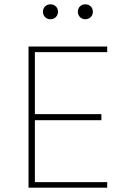

<svg xmlns="http://www.w3.org/2000/svg" viewBox="-20 -864 554 884"><path d="M140.6 -25.4V-310.5H446.8V-338.4H140.6V-624H473.6V-649.9H111.3V0H473.6V-25.4ZM177.7 -810.1C177.7 -791 191.9 -775.4 211.9 -775.4C232.9 -775.4 247.1 -791 247.1 -810.1C247.1 -829.1 232.9 -844.2 211.9 -844.2C191.9 -844.2 177.7 -829.1 177.7 -810.1ZM338.4 -810.1C338.4 -791 352.5 -775.4 372.6 -775.4C393.6 -775.4 407.7 -791 407.7 -810.1C407.7 -829.1 393.6 -844.2 372.6 -844.2C352.5 -844.2 338.4 -829.1 338.4 -810.1Z"/></svg>

Font: Estedad Thin
Style: Regular
Weight: 100
Designer: Amin Abedi
Version: Version 7.3